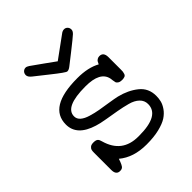

<svg xmlns="http://www.w3.org/2000/svg" viewBox="-179 -759 882 882"><g transform="rotate(-45 262.5 -317.5)"><path d="M71.8 -28.8V-139.2Q71.8 -151.4 73.5 -157.7Q75.2 -164.1 82 -169.9Q88.9 -175.8 103 -175.8Q119.1 -175.8 125.5 -169.9Q131.8 -164.1 134.8 -150.9Q163.6 -48.8 268.1 -48.8H273.9Q405.8 -48.8 405.8 -123Q405.8 -146 388.9 -162.1Q372.1 -178.2 343 -186Q314 -193.8 284.4 -199Q254.9 -204.1 220 -210Q185.1 -215.8 166 -222.2Q71.8 -251 71.8 -323.2Q71.8 -437 259.8 -437Q329.6 -437 374 -412.1Q377.9 -420.9 380.4 -425Q382.8 -429.2 388.9 -433.1Q395 -437 402.8 -437Q428.7 -437 429.2 -404.8V-323.2Q429.2 -313.5 428.7 -309.8Q428.2 -306.2 426 -298.6Q423.8 -291 417 -288.1Q410.2 -285.2 398.9 -285.2Q386.7 -285.2 379.4 -290Q372.1 -294.9 370.6 -299.6Q369.1 -304.2 367.7 -315.2Q366.2 -326.2 366.2 -327.1Q355 -384.3 258.8 -383.8Q125 -383.8 125 -323.2Q125 -306.2 138.9 -294.2Q152.8 -282.2 178 -274.7Q203.1 -267.1 227.5 -262.9Q252 -258.8 283.4 -253.9Q314.9 -249 332 -245.1Q385.3 -231.9 422.1 -202.4Q459 -172.9 459 -123Q459 -106 455.1 -90.1Q451.2 -74.2 439 -56.6Q426.8 -39.1 407 -26.1Q387.2 -13.2 352.1 -4.6Q316.9 3.9 271 3.9H269Q185.1 3.9 132.8 -40Q121.6 -5.9 112.8 0Q106.9 3.9 98.1 3.9Q71.8 4.4 71.8 -28.8ZM102.1 -613.8Q102.1 -625 109.1 -632.1Q116.2 -639.2 126 -639.2Q132.8 -639.2 142.8 -632.6Q152.8 -626 200.2 -591.8Q231 -569.8 251 -555.2Q262.2 -564 355 -630.9Q364.7 -638.7 374.8 -638.9Q384.8 -639.2 391.8 -632.1Q398.9 -625 398.9 -613.8Q398.9 -604 388.4 -594Q377.9 -584 323.2 -541Q292.5 -517.1 272 -501Q259.8 -491.2 251 -491.2H249Q241.2 -491.2 181.2 -539.1Q144 -567.9 118.2 -588.9Q102.1 -601.6 102.1 -613.8Z"/></g></svg>

Font: CMU Typewriter Text
Style: Light
Weight: 200
Version: Version 0.7.0